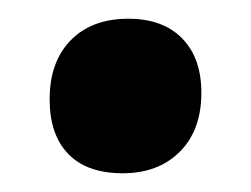

<svg xmlns="http://www.w3.org/2000/svg" viewBox="-20 -358 268 205"><path d="M117 -338Q154 -338 174.5 -317Q195 -296 195 -259Q195 -219 172 -196Q149 -173 111 -173Q73 -173 53 -193.5Q33 -214 33 -252Q33 -292 55.5 -315Q78 -338 117 -338Z"/></svg>

Font: Alegreya Sans SC ExtraBold
Style: Regular
Weight: 800
Designer: Juan Pablo del Peral
Foundry: Huerta Tipografica
Version: Version 2.007